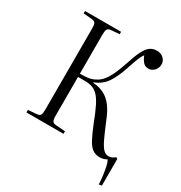

<svg xmlns="http://www.w3.org/2000/svg" viewBox="-203 -878 1118 1185"><g transform="rotate(30 355.5 -285.5)"><path d="M673 162Q671 128 667 97.5Q663 67 657.5 41.5Q652 16 643 0Q634 6 621 10Q608 14 592 14Q563 14 541.5 -1Q520 -16 500.5 -52.5Q481 -89 456 -152Q432 -215 412.5 -254Q393 -293 373.5 -313.5Q354 -334 331 -341.5Q308 -349 277 -349H230V-70Q230 -45 236.5 -34.5Q243 -24 264 -23L328 -18V0H64V-18L125 -23Q145 -25 150.5 -35.5Q156 -46 156 -72V-653Q156 -679 150 -689Q144 -699 124 -701L64 -706V-723H321V-706L260 -701Q242 -699 236 -688Q230 -677 230 -651V-372Q255 -372 273 -373.5Q291 -375 305.5 -379Q320 -383 333 -390Q360 -403 379 -426Q398 -449 415 -485.5Q432 -522 449 -574Q468 -633 485 -667.5Q502 -702 522.5 -717.5Q543 -733 573 -733Q591 -733 606 -725Q621 -717 629.5 -703.5Q638 -690 638 -672Q638 -656 630 -641.5Q622 -627 608.5 -618.5Q595 -610 581 -610Q556 -610 541.5 -626.5Q527 -643 517 -669Q509 -658 501.5 -642.5Q494 -627 485.5 -603.5Q477 -580 465 -544Q444 -480 414.5 -434.5Q385 -389 329 -368V-365Q376 -361 409.5 -343.5Q443 -326 468.5 -292Q494 -258 516 -202Q544 -134 563 -94Q582 -54 598.5 -36.5Q615 -19 636 -19Q650 -19 661 -24Q672 -29 682 -38L693 -32V158Z"/></g></svg>

Font: Literata 60pt Light
Style: Regular
Weight: 300
Designer: Latin by Veronika Burian and Jose Scaglione. Greek by Irene Vlachou. Cyrillic by Vera Evstafieva.
Foundry: TypeTogether
Version: Version 3.103;gftools[0.9.29]